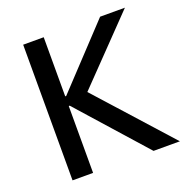

<svg xmlns="http://www.w3.org/2000/svg" viewBox="-126 -816 901 931"><g transform="rotate(-20 325.0 -350.0)"><path d="M92 0H198V-345H203L510 0H646L306 -378L617 -700H489L203 -395H198V-700H92Z"/></g></svg>

Font: Fixel Display Medium
Style: Regular
Weight: 500
Designer: AlfaBravo + MacPaw
Foundry: Kyrylo Tkachov, Marchela Mozhyna, Serhii Makarenko, Maria Weinstein, Zakhar Kryvoshyya
Version: Version 1.211